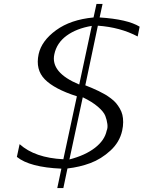

<svg xmlns="http://www.w3.org/2000/svg" viewBox="-20 -840 732 979"><path d="M402 -344 334 -27Q415 -48 464.5 -86.5Q514 -125 524 -174Q530 -187 527.5 -207.5Q525 -228 517 -249Q509 -270 479.5 -295.5Q450 -321 402 -344ZM384 -409 448 -708Q370 -695 319.5 -658Q269 -621 257 -563Q237 -470 384 -409ZM503 -820 488 -751Q630 -742 692 -704L682 -654Q593 -701 479 -709L415 -405Q435 -397 449.5 -391Q464 -385 483.5 -375.5Q503 -366 516.5 -358Q530 -350 546 -338Q562 -326 572 -314Q582 -302 591 -286.5Q600 -271 604 -254.5Q608 -238 608 -217.5Q608 -197 603 -174Q590 -115 543 -72Q496 -29 441 -8.5Q386 12 324 19L303 119H272L293 20Q131 13 66 -40L80 -105Q158 -35 303 -28L372 -349Q257 -386 208.5 -435.5Q160 -485 177 -564Q192 -632 266 -686Q340 -740 457 -751L472 -820Z"/></svg>

Font: Afta sans
Style: Italic
Weight: 400
Italic angle: -12°
Designer: par.qink
Foundry: Oriol Esparraguera Font
Version: Version 1.000